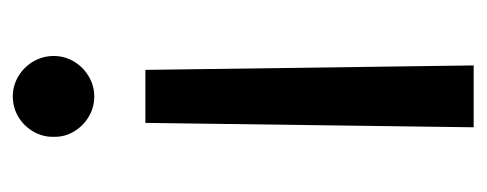

<svg xmlns="http://www.w3.org/2000/svg" viewBox="-248 -325 753 297"><g transform="rotate(-90 128.5 -176.5)"><path d="M80.1 179.7 86.9 -328.1H168.9L175.8 179.7ZM190.4 -469.7Q190.4 -453.1 181.9 -438.7Q173.3 -424.3 158.9 -415.8Q144.5 -407.2 127.9 -407.2Q110.8 -407.2 96.4 -415.8Q82 -424.3 73.5 -438.7Q64.9 -453.1 65.4 -469.7Q64.9 -486.8 73.5 -501.5Q82 -516.1 96.4 -524.7Q110.8 -533.2 127.9 -533.2Q144.5 -533.2 158.9 -524.7Q173.3 -516.1 181.9 -501.5Q190.4 -486.8 190.4 -469.7Z"/></g></svg>

Font: Pretendard GOV
Style: Regular
Weight: 400
Designer: Base glyphs from Inter by Rasmus Andersson; Hangeul glyphs from Noto Sans CJK(Source Han Sans) by Jang Soo-young and Kan
Foundry: Kil Hyung-jin
Version: Version 1.309